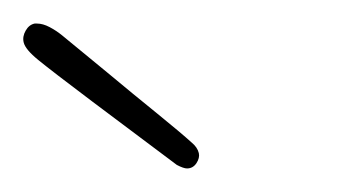

<svg xmlns="http://www.w3.org/2000/svg" viewBox="-142 -564 288 163"><path d="M16.8 -421Q13.8 -421 8.1 -424Q-29.4 -452 -63.9 -478Q-98.4 -504 -109.4 -513Q-120.5 -522 -121.9 -528Q-123.1 -533 -120.2 -538Q-117.4 -543 -112.6 -544H-110.6Q-105.6 -544 -99.9 -541Q-94.2 -538 -89.3 -534Q-73.3 -521 -51 -502.5Q-28.8 -484 -8.4 -467.5Q11.9 -451 20.7 -443Q25.6 -439 26.8 -434Q27.7 -430 24.8 -425.5Q21.8 -421 16.8 -421Z"/></svg>

Font: Oooh Baby
Style: Normal
Weight: 400
Designer: Robert E. Leuschke
Foundry: Robert E. Leuschke
Version: Version 1.011; ttfautohint (v1.8.3)